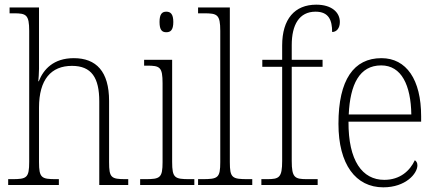

<svg xmlns="http://www.w3.org/2000/svg" viewBox="-20 -792 1872 822"><path d="M15 0H232V-25H220C158 -25 147 -30 147 -98V-331C147 -452 199 -510 288 -510C372 -510 405 -459 405 -358V0H529V-25H518C456 -25 447 -31 447 -98V-360C447 -486 392 -543 296 -543C209 -543 166 -495 146 -444H144C145 -456 147 -478 147 -497V-760H21V-735H40C92 -735 105 -729 105 -660V-99C105 -30 94 -25 32 -25H15Z M692 -654C710 -654 722 -663 722 -698C722 -732 710 -742 692 -742C674 -742 663 -732 663 -698C663 -663 674 -654 692 -654ZM580 0H812V-25H791C728 -25 717 -30 717 -99V-536H597V-511H609C665 -511 676 -505 676 -435V-98C676 -30 665 -25 602 -25H580Z M828 0H1060V-25H1041C974 -25 964 -30 964 -98V-760H828V-735H854C910 -735 923 -730 923 -660V-98C923 -30 913 -25 846 -25H828Z M1099 0H1340V-25H1295C1242 -25 1229 -31 1229 -103V-506H1361V-536H1229V-599C1229 -686 1261 -742 1331 -742C1388 -742 1402 -705 1402 -655C1420 -655 1435 -670 1435 -698C1435 -739 1400 -772 1334 -772C1242 -772 1188 -711 1188 -597V-536H1103V-506H1188V-103C1188 -31 1175 -25 1123 -25H1099Z M1621 10C1717 10 1767 -49 1767 -84C1767 -96 1762 -102 1756 -106C1735 -61 1693 -22 1625 -22C1531 -22 1471 -104 1472 -271H1783V-294C1783 -451 1720 -543 1613 -543C1495 -543 1429 -451 1429 -262C1429 -88 1503 10 1621 10ZM1741 -302H1473C1479 -431 1519 -512 1612 -512C1699 -512 1739 -427 1741 -302Z"/></svg>

Font: Noto Serif Sinhala SemiCondensed ExtraLight
Style: Regular
Weight: 200
Width: 4
Designer: Jelle Bosma - Monotype Design Team
Foundry: Monotype Imaging Inc.
Version: Version 2.007